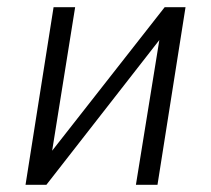

<svg xmlns="http://www.w3.org/2000/svg" viewBox="-20 -514 587 534"><path d="M51 0 129 -494H189L123 -82H115L438 -494H496L418 0H358L425 -414H432L109 0Z"/></svg>

Font: Nunito Sans 7pt Condensed Light
Style: Italic
Weight: 300
Width: 3
Italic angle: -9°
Designer: Vernon Adams
Foundry: Vernon Adams
Version: Version 3.101;gftools[0.9.27]